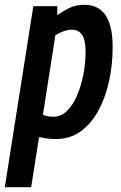

<svg xmlns="http://www.w3.org/2000/svg" viewBox="-53 -571 506 801"><path d="M-33 210 86 -545H186V-508Q210 -525 237 -538Q264 -551 299 -551Q417 -551 417 -375Q417 -299 401.5 -230Q386 -161 356 -107Q326 -53 282 -22Q238 9 181 9Q159 9 141.5 6.5Q124 4 110 1L77 210ZM170 -84Q201 -84 225.5 -107.5Q250 -131 267.5 -170.5Q285 -210 294.5 -258.5Q304 -307 304 -356Q304 -404 289.5 -425.5Q275 -447 247 -447Q230 -447 212 -440.5Q194 -434 178 -424L126 -92Q146 -84 170 -84Z"/></svg>

Font: Georama SemiCondensed SemiBold
Style: Italic
Weight: 600
Width: 4
Italic angle: -9°
Designer: Jean-Baptiste Levee
Foundry: Production Type
Version: Version 1.000